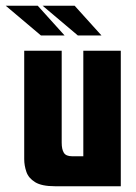

<svg xmlns="http://www.w3.org/2000/svg" viewBox="-57 -646 471 666"><path d="M133 0Q88 0 65 -14Q42 -28 34.5 -50Q27 -72 27 -94V-470H157V-151Q157 -128 164.5 -116Q172 -104 193 -104H232V-470H362V0ZM85 -523 -37 -626H74L167 -523ZM213 -523 91 -626H202L295 -523Z"/></svg>

Font: Smooch Sans Thin ExtraBold
Style: Regular
Weight: 800
Version: Version 1.010